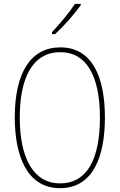

<svg xmlns="http://www.w3.org/2000/svg" viewBox="-20 -971 624 1001"><path d="M401 -944V-951H371C338 -901 296 -852 251 -803V-793H267C310 -832 367 -896 401 -944ZM527 -358C527 -576 457 -724 295 -724C141 -724 57 -594 57 -358C57 -164 118 10 293 10C467 10 527 -158 527 -358ZM83 -358C83 -569 152 -699 295 -699C430 -699 501 -576 501 -358C501 -141 434 -15 293 -15C155 -15 83 -146 83 -358Z"/></svg>

Font: Noto Sans Gujarati Condensed Thin
Style: Regular
Weight: 100
Width: 3
Designer: Jelle Bosma - Monotype Design Team, Universal Thirst
Foundry: Monotype Imaging Inc.
Version: Version 2.106